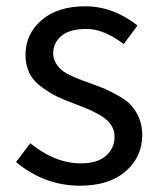

<svg xmlns="http://www.w3.org/2000/svg" viewBox="-20 -577 508 610"><path d="M234 13Q122 13 31 -62L76 -122Q155 -58 237 -58Q289 -58 316.5 -82Q344 -106 344 -143Q344 -188 289 -216Q261 -231 223 -245Q185 -259 162 -270Q139 -281 113 -300Q61 -336 61 -402.5Q61 -469 112 -513Q163 -557 251 -557Q339 -557 417 -496L373 -437Q310 -485 255.5 -485Q201 -485 175 -463Q149 -441 149 -407Q149 -381 172 -358Q190 -340 244.5 -320.5Q299 -301 315 -294Q331 -287 357.5 -272Q384 -257 397 -242Q432 -202 432 -148Q432 -79 379.5 -33Q327 13 234 13Z"/></svg>

Font: Swei Fan Sans CJK TC
Style: Regular
Weight: 400
Version: Version 2.130